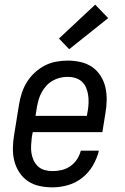

<svg xmlns="http://www.w3.org/2000/svg" viewBox="-20 -799 540 827"><path d="M206 8Q177 8 149.5 2Q122 -4 100 -19Q78 -34 63 -57Q48 -80 41.5 -106.5Q35 -133 35.5 -162Q36 -191 41 -219L62 -349Q66 -374 74 -398.5Q82 -423 96 -445.5Q110 -468 130 -486.5Q150 -505 173.5 -517Q197 -529 222.5 -533.5Q248 -538 273 -538Q301 -538 328.5 -531.5Q356 -525 377.5 -510Q399 -495 413.5 -472Q428 -449 434 -422.5Q440 -396 439.5 -367.5Q439 -339 434 -311L421 -230H121L117 -208Q115 -191 114 -173.5Q113 -156 115.5 -139.5Q118 -123 125 -108Q132 -93 144 -82Q156 -71 172.5 -66.5Q189 -62 206 -62Q226 -62 245.5 -66.5Q265 -71 282.5 -83Q300 -95 311.5 -112.5Q323 -130 328 -150H406Q398 -117 380 -86Q362 -55 334 -33Q306 -11 272.5 -1.5Q239 8 206 8ZM133 -300H354L358 -322Q361 -339 361.5 -356.5Q362 -374 359.5 -390.5Q357 -407 350.5 -422Q344 -437 332.5 -447.5Q321 -458 305 -463Q289 -468 271 -468Q255 -468 238.5 -464Q222 -460 207 -451.5Q192 -443 180 -430Q168 -417 159.5 -401.5Q151 -386 146.5 -370Q142 -354 139 -338ZM278 -587 234 -633 390 -779 446 -721Z"/></svg>

Font: Iosevka Curly Slab Oblique
Style: Regular
Weight: 400
Italic angle: -9°
Monospace: yes
Designer: Belleve Invis
Foundry: Belleve Invis
Version: Version 11.1.0; ttfautohint (v1.8.3)